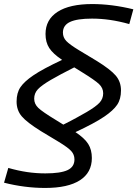

<svg xmlns="http://www.w3.org/2000/svg" viewBox="-39 -689 679 949"><path d="M43 -187Q43 -230 62 -258Q81 -286 125 -316Q150 -333 185.5 -352Q221 -371 268 -393Q223 -423 204.5 -451.5Q186 -480 186 -521Q186 -592 245.5 -630.5Q305 -669 417 -669Q465 -669 516 -662.5Q567 -656 620 -643L600 -570Q550 -584 505 -590.5Q460 -597 416 -597Q342 -597 307 -580.5Q272 -564 272 -528Q272 -504 288.5 -486.5Q305 -469 351 -441L439 -388Q507 -346 533 -315.5Q559 -285 559 -242Q559 -199 540 -171Q521 -143 477 -113Q452 -96 416.5 -77Q381 -58 334 -36Q379 -6 397 22.5Q415 51 415 92Q415 164 356 202Q297 240 184 240Q134 240 83 233.5Q32 227 -19 214L2 141Q51 155 95.5 161.5Q140 168 185 168Q260 168 294.5 152Q329 136 329 99Q329 75 313 57.5Q297 40 251 12L163 -41Q94 -84 68.5 -114Q43 -144 43 -187ZM130 -201Q130 -175 150.5 -155.5Q171 -136 237 -96L274 -73Q312 -92 340 -107.5Q368 -123 389 -135Q435 -162 453 -181.5Q471 -201 471 -228Q471 -254 450.5 -273.5Q430 -293 365 -333L328 -356Q290 -337 261.5 -321.5Q233 -306 212 -294Q166 -267 148 -247.5Q130 -228 130 -201Z"/></svg>

Font: Intel One Mono
Style: Italic
Weight: 400
Italic angle: -16°
Monospace: yes
Designer: Fred Shallcrass
Foundry: Frere-Jones Type LLC
Version: Version 1.400;hotconv 1.1.0;makeotfexe 2.6.0;FJTRelease1.4